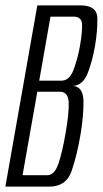

<svg xmlns="http://www.w3.org/2000/svg" viewBox="-48 -695 383 715"><path d="M-28 0 91 -675H251.5Q314 -675 314.5 -626.5Q315 -578 306.5 -528Q297 -470.5 279.2 -424Q261.5 -377.5 224 -375Q262 -372 262.8 -318.5Q263.5 -265 252.5 -198Q239 -117 218.8 -58.5Q198.5 0 136 0ZM36 -42.5H127.5Q155 -42.5 169.5 -85.2Q184 -128 196.5 -200.5Q209.5 -275.5 207.8 -314.5Q206 -353.5 174 -353.5H91ZM98 -394.5H180Q210.5 -394.5 225.5 -434Q240.5 -473.5 249.5 -522Q259 -576.5 257.5 -604.8Q256 -633 226 -633H140Z"/></svg>

Font: Anybody Condensed Light
Style: Italic
Weight: 300
Width: 3
Italic angle: -10°
Designer: Tyler Finck
Foundry: Etcetera Type Company
Version: Version 1.010; ttfautohint (v1.8.3) -l 8 -r 50 -G 200 -x 14 